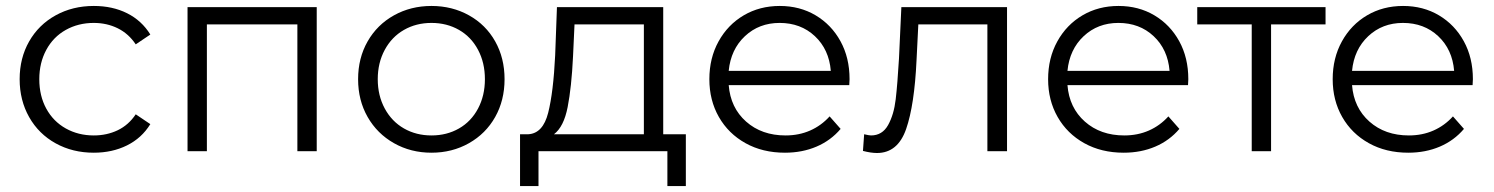

<svg xmlns="http://www.w3.org/2000/svg" viewBox="-20 -508 5019 645"><path d="M295 -488Q358 -488 407 -463.5Q456 -439 485 -392L436 -359Q412 -395 375.5 -413Q339 -431 295 -431Q243 -431 201 -407.5Q159 -384 135.5 -340.5Q112 -297 112 -242Q112 -186 135.5 -143Q159 -100 201 -76.5Q243 -53 295 -53Q339 -53 375.5 -70.5Q412 -88 436 -124L485 -91Q456 -44 406.5 -19.5Q357 5 295 5Q224 5 167 -26.5Q110 -58 78 -114.5Q46 -171 46 -242Q46 -313 78 -369Q110 -425 167 -456.5Q224 -488 295 -488Z M1044 -484V0H979V-426H675V0H610V-484Z M1429.5 5Q1360 5 1303.5 -27Q1247 -59 1215 -115Q1183 -171 1183 -242Q1183 -313 1215 -369Q1247 -425 1303.5 -456.5Q1360 -488 1429.5 -488Q1499 -488 1555.5 -456.5Q1612 -425 1643.5 -369Q1675 -313 1675 -242Q1675 -171 1643.5 -115Q1612 -59 1555.5 -27Q1499 5 1429.5 5ZM1429.5 -53Q1481 -53 1522 -76.5Q1563 -100 1586 -143.5Q1609 -187 1609 -242Q1609 -297 1586 -340.5Q1563 -384 1522 -407.5Q1481 -431 1429.5 -431Q1378 -431 1337 -407.5Q1296 -384 1272.5 -340.5Q1249 -297 1249 -242Q1249 -187 1272.5 -143.5Q1296 -100 1337 -76.5Q1378 -53 1429.5 -53Z M2284 -57V117H2222V0H1789V117H1727V-57H1755Q1804 -60 1821.5 -129Q1839 -198 1845 -322L1851 -484H2208V-57ZM1841 -57H2143V-426H1910L1905 -318Q1900 -215 1887 -148.5Q1874 -82 1841 -57Z M2833 -222H2428Q2434 -146 2486.5 -99.5Q2539 -53 2619 -53Q2664 -53 2701.5 -69.5Q2739 -86 2767 -117L2804 -75Q2771 -36 2723 -15.5Q2675 5 2617 5Q2542 5 2484.5 -27Q2427 -59 2395 -115Q2363 -171 2363 -242Q2363 -313 2394 -369Q2425 -425 2478.5 -456.5Q2532 -488 2599.5 -488Q2667 -488 2720 -456.5Q2773 -425 2803.5 -369.5Q2834 -314 2834 -242ZM2428 -270H2771Q2765 -342 2717.5 -386.5Q2670 -431 2599 -431Q2530 -431 2482.5 -386.5Q2435 -342 2428 -270Z M3363 -484V0H3297V-426H3065L3059 -306Q3052 -155 3024 -74.5Q2996 6 2926 6Q2906 6 2879 -1L2883 -57Q2900 -53 2906 -53Q2944 -53 2963.5 -88Q2983 -123 2989 -174.5Q2995 -226 3000 -311L3008 -484Z M3971 -222H3566Q3572 -146 3624.5 -99.5Q3677 -53 3757 -53Q3802 -53 3839.5 -69.5Q3877 -86 3905 -117L3942 -75Q3909 -36 3861 -15.5Q3813 5 3755 5Q3680 5 3622.5 -27Q3565 -59 3533 -115Q3501 -171 3501 -242Q3501 -313 3532 -369Q3563 -425 3616.5 -456.5Q3670 -488 3737.5 -488Q3805 -488 3858 -456.5Q3911 -425 3941.5 -369.5Q3972 -314 3972 -242ZM3566 -270H3909Q3903 -342 3855.5 -386.5Q3808 -431 3737 -431Q3668 -431 3620.5 -386.5Q3573 -342 3566 -270Z M4433 -426H4250V0H4185V-426H4002V-484H4433Z M4927 -222H4522Q4528 -146 4580.5 -99.5Q4633 -53 4713 -53Q4758 -53 4795.5 -69.5Q4833 -86 4861 -117L4898 -75Q4865 -36 4817 -15.5Q4769 5 4711 5Q4636 5 4578.5 -27Q4521 -59 4489 -115Q4457 -171 4457 -242Q4457 -313 4488 -369Q4519 -425 4572.5 -456.5Q4626 -488 4693.5 -488Q4761 -488 4814 -456.5Q4867 -425 4897.5 -369.5Q4928 -314 4928 -242ZM4522 -270H4865Q4859 -342 4811.5 -386.5Q4764 -431 4693 -431Q4624 -431 4576.5 -386.5Q4529 -342 4522 -270Z"/></svg>

Font: Montserrat Ace
Style: Regular
Weight: 400
Designer: Julieta Ulanovsky
Foundry: Julieta Ulanovsky
Version: Version 1